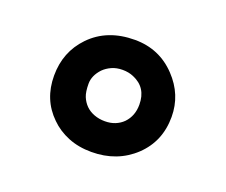

<svg xmlns="http://www.w3.org/2000/svg" viewBox="-68 -797 638 541"><g transform="rotate(20 250.5 -526.5)"><path d="M246.6 -357.4Q208 -357.4 176.8 -370.1Q145.5 -382.8 123 -405.3Q74.7 -452.1 74.7 -523.9Q74.7 -595.2 121.6 -644Q171.9 -696.3 254.9 -696.3Q328.6 -696.3 378.4 -643.6Q425.8 -593.8 425.8 -527.3Q425.8 -454.1 375.5 -406.2Q323.7 -357.4 246.6 -357.4ZM307.6 -473.1Q328.6 -495.1 328.6 -528.8Q328.6 -580.1 284.2 -598.6Q269.5 -605 251.2 -605Q232.9 -605 218.8 -598.6Q204.6 -592.3 194.3 -582Q173.8 -560.1 173.8 -535.6Q173.8 -511.2 179.4 -497.3Q185.1 -483.4 195.3 -473.1Q205.6 -462.9 220.5 -457.3Q235.4 -451.7 252.7 -451.7Q270 -451.7 283.7 -457.3Q297.4 -462.9 307.6 -473.1Z"/></g></svg>

Font: HammersmithOne
Style: Regular
Weight: 400
Designer: Nicole Fally
Foundry: Nicole Fally
Version: Version 1.003